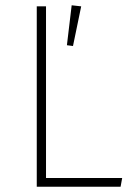

<svg xmlns="http://www.w3.org/2000/svg" viewBox="-20 -706 498 726"><path d="M154 -33H442L436 0H119V-682H154ZM287 -682 256 -532 233 -535 251 -686Z"/></svg>

Font: FiraSans
Style: Regular
Weight: 200
Designer: Carrois Corporate & Edenspiekermann AG
Foundry: Carrois Corporate GbR & Edenspiekermann AG
Version: Version 3.106;PS 003.106;hotconv 1.0.70;makeotf.lib2.5.58329